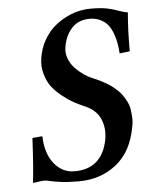

<svg xmlns="http://www.w3.org/2000/svg" viewBox="-50 -699 577 750"><g transform="rotate(-5 238.5 -324.0)"><path d="M477.1 -630.9Q471.2 -566.9 471.2 -479L431.2 -474.1Q429.7 -496.6 426.5 -514.9Q423.3 -533.2 415.8 -553.5Q408.2 -573.7 397.2 -587.4Q386.2 -601.1 367.9 -610.1Q349.6 -619.1 326.2 -619.1Q281.7 -619.1 255.9 -590.8Q230 -563 222.2 -517.1Q218.3 -494.6 226.6 -472.4Q234.9 -450.2 250.7 -433.8Q266.6 -417.5 283 -406Q299.3 -394.5 314.9 -388.2Q328.6 -382.8 340.3 -377.2Q352.1 -371.6 365.5 -364Q378.9 -356.4 389.4 -348.6Q399.9 -340.8 411.4 -330.3Q422.9 -319.8 430.2 -308.8Q437.5 -297.9 444.8 -283.9Q452.1 -270 454.6 -255.1Q457 -240.2 458.3 -221.9Q459.5 -203.6 455.1 -184.1Q438.5 -88.4 376.7 -39.3Q314.9 9.8 229 9.8Q188 9.8 159.7 6.1Q131.3 2.4 117.2 -1.2Q103 -4.9 95.2 -4.9Q85.4 -4.9 71.8 -2.4Q58.1 0 49.8 0Q56.6 -50.8 63 -174.8L102.1 -178.2Q104 -110.8 135.7 -70.8Q167.5 -30.8 215.8 -30.8Q324.2 -30.8 346.2 -145Q353.5 -189.9 337.6 -225.1Q321.8 -260.3 282.2 -277.8Q256.8 -289.1 238.3 -298.8Q218.3 -309.6 193.4 -328.9Q168.5 -348.1 152.3 -369.4Q136.2 -390.6 127.9 -420.9Q119.1 -451.2 125 -484.9Q130.9 -519.5 146.5 -548.8Q162.6 -578.1 183.8 -597.9Q205.1 -617.7 231 -631.6Q256.8 -645.5 282.7 -651.9Q308.6 -658.2 334 -658.2Q373.5 -658.2 397.2 -653.3Q420.9 -648.4 439.9 -641.1Q459 -633.8 477.1 -630.9Z"/></g></svg>

Font: Linux Libertine G
Style: Semibold Italic
Weight: 600
Italic angle: -11.5°
Designer: Philipp H. Poll
Foundry: Philipp H. Poll
Version: Version 5.1.1